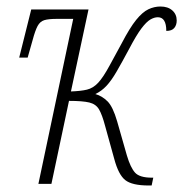

<svg xmlns="http://www.w3.org/2000/svg" viewBox="-20 -565 563 590"><path d="M437 5Q386 5 365 -11.5Q344 -28 331 -77L303 -178Q294 -212 284.5 -228.5Q275 -245 254.5 -250Q234 -255 192 -255L138 0H98L205 -507H155Q129 -507 116 -503Q103 -499 95.5 -485Q88 -471 80 -441L65 -388H39L76 -536H252L198 -284Q228 -285 247 -289.5Q266 -294 281.5 -310.5Q297 -327 317 -364L354 -432Q379 -480 398.5 -504Q418 -528 436 -536.5Q454 -545 473 -545Q496 -545 509.5 -533Q523 -521 523 -502Q523 -488 515.5 -479Q508 -470 491 -470Q491 -512 465 -512Q454 -512 442 -505Q430 -498 414.5 -477.5Q399 -457 377 -415Q354 -372 338 -344.5Q322 -317 307 -301Q292 -285 273 -276Q294 -270 310.5 -253.5Q327 -237 340 -192L370 -87Q381 -50 395 -34.5Q409 -19 447 -19H451L446 5Z"/></svg>

Font: Noto Serif ExtraCondensed ExtraLight
Style: Italic
Weight: 200
Width: 2
Italic angle: -12°
Designer: Monotype Design Team
Foundry: Monotype Imaging Inc.
Version: Version 2.014; ttfautohint (v1.8.4.7-5d5b)